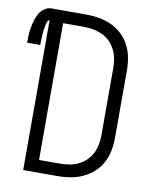

<svg xmlns="http://www.w3.org/2000/svg" viewBox="-101 -798 684 860"><g transform="rotate(10 241.0 -367.5)"><path d="M64 0H222Q251 0 280 -5Q309 -10 335.5 -22.5Q362 -35 384 -55Q406 -75 419.5 -101Q433 -127 438.5 -156Q444 -185 444 -215V-521Q444 -550 438.5 -579Q433 -608 419.5 -634Q406 -660 384 -680.5Q362 -701 335.5 -713Q309 -725 280 -730Q251 -735 222 -735H64Q47 -735 32 -725Q17 -715 8.5 -700Q0 -685 -5 -668Q-10 -651 -13 -634Q-16 -617 -17 -599.5Q-18 -582 -18 -565H42Q42 -571 42 -577Q42 -583 42.5 -589.5Q43 -596 43 -602Q43 -608 43.5 -614Q44 -620 44.5 -626Q45 -632 46 -638Q47 -644 48 -650Q49 -656 50.5 -662Q52 -668 55 -674.5Q58 -681 64 -681ZM126 -57V-679H222Q243 -679 264 -675Q285 -671 304.5 -662Q324 -653 339.5 -637.5Q355 -622 364.5 -603Q374 -584 378 -563Q382 -542 382 -521V-215Q382 -193 378 -172Q374 -151 364.5 -132Q355 -113 339.5 -98Q324 -83 304.5 -73.5Q285 -64 264 -60.5Q243 -57 222 -57Z"/></g></svg>

Font: Iosevka SS09 Light
Style: Regular
Weight: 300
Monospace: yes
Designer: Belleve Invis
Foundry: Belleve Invis
Version: Version 5.2.1; ttfautohint (v1.8.3)